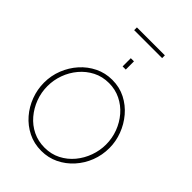

<svg xmlns="http://www.w3.org/2000/svg" viewBox="-310 -1238 1375 1375"><g transform="rotate(45 377.5 -550.0)"><path d="M378 5Q304 5 243 -25.5Q182 -56 138 -107Q94 -158 70 -222.5Q46 -287 46 -355Q46 -426 71.5 -490.5Q97 -555 142 -605.5Q187 -656 247.5 -685.5Q308 -715 378 -715Q452 -715 512.5 -684Q573 -653 617 -601Q661 -549 685 -485Q709 -421 709 -355Q709 -283 684 -218.5Q659 -154 613.5 -103.5Q568 -53 508 -24Q448 5 378 5ZM81 -355Q81 -291 103 -232.5Q125 -174 164.5 -127.5Q204 -81 258.5 -54.5Q313 -28 378 -28Q445 -28 499.5 -56Q554 -84 593 -131Q632 -178 653 -236.5Q674 -295 674 -355Q674 -419 652 -477.5Q630 -536 590 -582.5Q550 -629 495.5 -655.5Q441 -682 378 -682Q311 -682 256.5 -654Q202 -626 162.5 -579Q123 -532 102 -474Q81 -416 81 -355ZM362 -835V-918H394V-835ZM237 -1077V-1105H520V-1077Z"/></g></svg>

Font: Raleway ExtraLight
Style: Regular
Weight: 200
Designer: Matt McInerney, Pablo Impallari, Rodrigo Fuenzalida
Foundry: Matt McInerney, Pablo Impallari, Rodrigo Fuenzalida
Version: Version 4.026